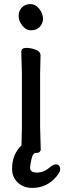

<svg xmlns="http://www.w3.org/2000/svg" viewBox="-20 -728 314 938"><path d="M252 75Q274 75 274 100Q274 112 256 134Q209 190 138 190Q94 190 66.5 163.5Q39 137 39 97Q39 26 85 -18L87 -105V-368L84 -475Q84 -494 108 -494Q132 -494 155 -485Q178 -476 178 -457L176 -368V-105L179 1Q179 20 152 20Q141 20 134 48.5Q127 77 127 92Q127 115 161 115Q195 115 225 88Q241 75 252 75ZM190 -637Q190 -613 174 -596.5Q158 -580 132.5 -580Q107 -580 89 -603Q71 -626 71 -650Q71 -674 86.5 -691Q102 -708 128 -708Q154 -708 172 -684.5Q190 -661 190 -637Z"/></svg>

Font: LXGW ZhenKai
Style: Regular
Weight: 400
Designer: LXGW / Fontworks Inc.
Foundry: LXGW / Fontworks Inc.
Version: Version 0.800;June 8, 2025